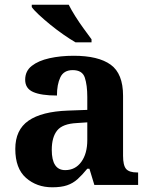

<svg xmlns="http://www.w3.org/2000/svg" viewBox="-20 -786 639 816"><path d="M202 10Q136 10 90.5 -30Q45 -70 45 -153Q45 -234 101 -273Q157 -312 269 -316L351 -319V-374Q351 -424 340.5 -456Q330 -488 289 -488Q251 -488 236.5 -457.5Q222 -427 222 -380Q155 -380 121 -395Q87 -410 87 -447Q87 -484 115 -506Q143 -528 190 -538.5Q237 -549 293 -549Q398 -549 450.5 -511Q503 -473 503 -379V-124Q503 -83 516 -68Q529 -53 563 -53H567V0H381L360 -69H351Q329 -42 309.5 -24.5Q290 -7 265 1.5Q240 10 202 10ZM257 -63Q300 -63 325.5 -98Q351 -133 351 -191V-266L306 -263Q246 -260 223 -231.5Q200 -203 200 -149Q200 -63 257 -63ZM301 -606Q277 -620 249 -639.5Q221 -659 194 -681Q167 -703 145.5 -723Q124 -743 115 -756V-766H272Q283 -744 300 -717Q317 -690 336 -664Q355 -638 369 -619V-606Z"/></svg>

Font: Noto Serif Tamil
Style: Bold Italic
Weight: 700
Italic angle: -12°
Designer: Indian Type Foundry, Tom Grace, and the Monotype Design Team
Foundry: Monotype Imaging Inc.
Version: Version 2.003; ttfautohint (v1.8.4.7-5d5b)